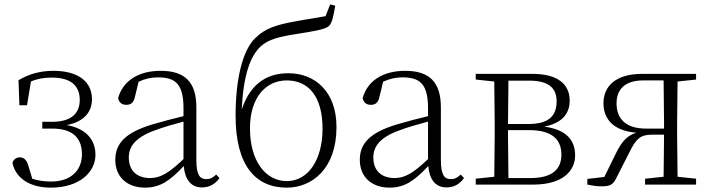

<svg xmlns="http://www.w3.org/2000/svg" viewBox="-20 -847 3260 881"><path d="M213 14C346 14 418 -58 418 -137C418 -206 374 -258 286 -273C369 -289 402 -336 402 -392C402 -473 338 -522 225 -522C167 -522 113 -508 65 -479L69 -364H104L122 -473C152 -486 182 -491 217 -491C303 -491 345 -456 346 -390C346 -324 305 -288 217 -288H174V-257H220C317 -257 356 -210 356 -140C356 -61 301 -14 215 -14C183 -14 155 -18 128 -27L110 -87C103 -112 90 -125 71 -125C56 -125 43 -117 37 -100C53 -24 124 14 213 14Z M907 13C939 13 967 -1 987 -30L972 -46C956 -31 944 -25 927 -25C897 -25 881 -44 881 -113V-354C881 -473 826 -522 717 -522C615 -522 544 -476 522 -397C526 -377 539 -366 559 -366C580 -366 593 -375 599 -402L616 -472C646 -486 675 -492 704 -492C784 -492 822 -463 822 -350V-314C776 -303 726 -290 679 -276C555 -239 509 -188 509 -114C509 -31 568 14 645 14C716 14 761 -19 823 -85C829 -23 856 13 907 13ZM822 -117C753 -51 714 -30 669 -30C610 -30 571 -62 571 -125C571 -175 602 -217 691 -249C731 -264 777 -277 822 -289Z M1296 -16C1199 -16 1127 -108 1127 -258C1127 -400 1200 -478 1296 -478C1394 -478 1460 -406 1460 -257C1460 -112 1393 -16 1296 -16ZM1296 14C1410 14 1524 -71 1524 -264C1524 -428 1424 -511 1303 -511C1190 -511 1123 -447 1089 -344C1097 -505 1129 -590 1176 -634C1212 -667 1262 -679 1347 -692C1414 -703 1471 -711 1490 -728C1505 -745 1511 -776 1518 -821L1495 -827L1474 -773C1434 -765 1382 -758 1336 -749C1253 -734 1200 -720 1151 -672C1092 -615 1061 -481 1061 -316C1061 -88 1152 14 1296 14Z M2029 13C2061 13 2089 -1 2109 -30L2094 -46C2078 -31 2066 -25 2049 -25C2019 -25 2003 -44 2003 -113V-354C2003 -473 1948 -522 1839 -522C1737 -522 1666 -476 1644 -397C1648 -377 1661 -366 1681 -366C1702 -366 1715 -375 1721 -402L1738 -472C1768 -486 1797 -492 1826 -492C1906 -492 1944 -463 1944 -350V-314C1898 -303 1848 -290 1801 -276C1677 -239 1631 -188 1631 -114C1631 -31 1690 14 1767 14C1838 14 1883 -19 1945 -85C1951 -23 1978 13 2029 13ZM1944 -117C1875 -51 1836 -30 1791 -30C1732 -30 1693 -62 1693 -125C1693 -175 1724 -217 1813 -249C1853 -264 1899 -277 1944 -289Z M2247 0H2427C2566 0 2619 -66 2619 -134C2619 -205 2577 -253 2477 -266C2566 -283 2594 -332 2594 -385C2594 -459 2542 -508 2423 -508H2163V-482L2248 -473L2250 -283V-226L2248 -36L2163 -27V0ZM2313 -477H2408C2498 -477 2534 -443 2534 -382C2534 -311 2493 -278 2405 -278H2311ZM2311 -250H2407C2517 -250 2556 -204 2556 -137C2556 -69 2512 -30 2414 -30H2313L2311 -226Z M2940 0H3174V-27L3089 -36L3087 -226V-283L3089 -473L3174 -482V-508H2926C2807 -508 2749 -453 2749 -373C2749 -305 2790 -247 2900 -238C2858 -226 2833 -197 2807 -145L2753 -35L2675 -26V0C2695 4 2717 8 2740 8C2785 8 2795 -2 2812 -38L2870 -152C2899 -210 2918 -229 2972 -229H3027L3025 -36L2940 -27ZM3027 -257H2944C2856 -257 2809 -298 2809 -373C2809 -436 2847 -478 2931 -478H3025L3027 -283Z"/></svg>

Font: Noto Serif TC ExtraLight
Style: Regular
Weight: 200
Designer: Ryoko NISHIZUKA 西塚涼子 (kana & ideographs); Frank Grießhammer (Latin, Greek & Cyrillic); Wenlong ZHANG 张文龙 (bopomofo); San
Foundry: Adobe
Version: Version 2.001;hotconv 1.1.0;makeotfexe 2.6.0